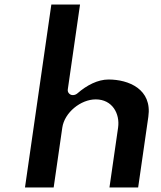

<svg xmlns="http://www.w3.org/2000/svg" viewBox="-20 -855 713 850"><path d="M90.6 -25H217.6L255.8 -290C265.4 -356.7 337.3 -415 403.8 -415C477.6 -415 511.6 -351.3 502.8 -290L464.6 -25H591.6L636.7 -338C654.3 -460.3 549.6 -503 460.5 -503C413.4 -503 364.6 -478.3 322.3 -441.3C317.8 -437.4 310.3 -434 303.5 -434H301.5C290.8 -434 278 -443.9 280.1 -459L334.3 -835H207.3Z"/></svg>

Font: Hussar Ekologiczny
Style: Regular
Weight: 400
Foundry: Cannot Into Space Fonts
Version: Version 0.97